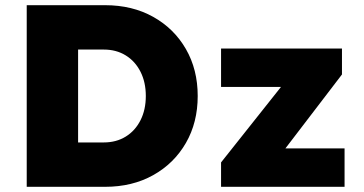

<svg xmlns="http://www.w3.org/2000/svg" viewBox="-20 -720 1402 740"><path d="M83 0V-700H385Q490 -700 570.5 -655Q651 -610 696.5 -531Q742 -452 742 -350Q742 -248 696.5 -169Q651 -90 570.5 -45Q490 0 385 0ZM380 -529H281V-171H380Q428 -171 464.5 -193.5Q501 -216 521.5 -256.5Q542 -297 542 -350Q542 -403 521.5 -443.5Q501 -484 464.5 -506.5Q428 -529 380 -529ZM832 0V-94L1063 -385H832V-533H1298V-433L1080 -148H1308V0Z"/></svg>

Font: Lexend ExtraBold
Style: Regular
Weight: 800
Designer: Bonnie Shaver-Troup, Thomas Jockin
Foundry: Lexend
Version: Version 1.007; ttfautohint (v1.8.3)